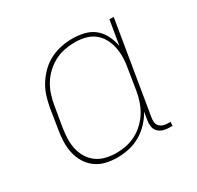

<svg xmlns="http://www.w3.org/2000/svg" viewBox="-121 -669 842 819"><g transform="rotate(-30 300.0 -260.0)"><path d="M238 8Q209 8 182 1.5Q155 -5 133.5 -21Q112 -37 98 -60Q84 -83 78 -110Q72 -137 73 -166Q74 -195 79 -223L95 -323Q100 -350 108.5 -376.5Q117 -403 133 -427.5Q149 -452 170 -472Q191 -492 216.5 -504.5Q242 -517 269.5 -522.5Q297 -528 324 -528Q354 -528 382.5 -521Q411 -514 432 -496.5Q453 -479 465.5 -453.5Q478 -428 483 -400L503 -520H524L449 -68Q447 -57 448 -45.5Q449 -34 456.5 -26Q464 -18 474.5 -14.5Q485 -11 497 -11H510L509 8H493Q477 8 463 3.5Q449 -1 439 -11.5Q429 -22 427 -37.5Q425 -53 428 -68L434 -105Q420 -79 398.5 -56.5Q377 -34 350.5 -19Q324 -4 295 2Q266 8 238 8ZM245 -11Q269 -11 293.5 -16Q318 -21 341 -33Q364 -45 383.5 -63.5Q403 -82 416.5 -104Q430 -126 438 -150.5Q446 -175 450 -199L466 -299Q471 -325 471.5 -350.5Q472 -376 467 -400.5Q462 -425 450 -446.5Q438 -468 419 -482.5Q400 -497 375.5 -503Q351 -509 325 -509Q300 -509 274.5 -504Q249 -499 226 -487Q203 -475 183 -456.5Q163 -438 149.5 -416Q136 -394 128 -369.5Q120 -345 116 -320L99 -220Q95 -194 94 -168Q93 -142 98.5 -117.5Q104 -93 117 -72Q130 -51 149.5 -37Q169 -23 194 -17Q219 -11 245 -11Z"/></g></svg>

Font: Iosevka Etoile Thin
Style: Italic
Weight: 100
Italic angle: -9°
Designer: Belleve Invis
Foundry: Belleve Invis
Version: Version 22.1.2; ttfautohint (v1.8.4)